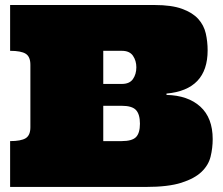

<svg xmlns="http://www.w3.org/2000/svg" viewBox="-20 -739 881 759"><path d="M800.8 -540Q800.8 -383.8 638.2 -369.1V-363.8Q723.1 -361.8 772 -317.4Q820.8 -272.9 820.8 -189Q820.8 -153.8 812.5 -119.9Q804.2 -85.9 776.6 -59.6Q749 -33.2 697 -16.6Q645 0 557.1 0H20V-181.2Q63 -181.2 81.5 -192.6Q100.1 -204.1 100.1 -235.8V-482.9Q100.1 -515.1 81.5 -526.6Q63 -538.1 20 -538.1V-719.2H590.8Q658.2 -719.2 699.7 -704.1Q741.2 -689 763.7 -664.1Q786.1 -639.2 793.5 -606.7Q800.8 -574.2 800.8 -540ZM460.9 -181.2Q502 -181.2 517.6 -197Q533.2 -212.9 533.2 -250Q533.2 -287.1 517.6 -304Q502 -320.8 460.9 -320.8H388.2V-181.2ZM388.2 -407.2H461.9Q492.2 -407.2 505.6 -426.5Q519 -445.8 519 -473.1Q519 -499 505.6 -518.6Q492.2 -538.1 461.9 -538.1H388.2Z"/></svg>

Font: Ultra
Style: Regular
Weight: 400
Designer: Astigmatic (AOETI)
Foundry: Astigmatic (AOETI)
Version: Version 1.001